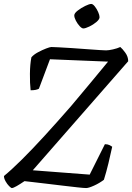

<svg xmlns="http://www.w3.org/2000/svg" viewBox="-24 -952 669 972"><path d="M36 0Q32 0 22 -10Q12 -20 4 -34.5Q-4 -49 -4 -61Q33 -91 86.5 -144Q140 -197 203.5 -266.5Q267 -336 335 -414Q382 -469 430 -527.5Q478 -586 523 -640L229 -652L173 -503Q160 -495 131 -495Q127 -530 127.5 -578.5Q128 -627 135 -662Q147 -676 168.5 -687.5Q190 -699 209.5 -706.5Q229 -714 236 -714Q244 -714 273 -712.5Q302 -711 340.5 -708.5Q379 -706 417 -703Q455 -700 482 -698.5Q509 -697 513 -697Q526 -697 548 -702Q570 -707 585 -714Q596 -705 610.5 -685Q625 -665 625 -642L142 -90L430 -68L507 -222Q521 -222 530 -217.5Q539 -213 544 -209Q536 -171 525 -125.5Q514 -80 502 -42Q480 -25 452.5 -12.5Q425 0 412 0Q401 0 369 -3.5Q337 -7 295 -12Q253 -17 211.5 -22Q170 -27 139 -30.5Q108 -34 100 -35Q78 -20 60.5 -10Q43 0 36 0ZM398 -808Q390 -808 379 -820Q368 -832 360 -847.5Q352 -863 352 -874Q352 -885 369.5 -898.5Q387 -912 407.5 -922Q428 -932 438 -932Q446 -932 456 -919.5Q466 -907 473 -891Q480 -875 480 -865Q480 -854 464 -840.5Q448 -827 428 -817.5Q408 -808 398 -808Z"/></svg>

Font: Texturina Extralight
Style: Italic
Weight: 200
Italic angle: -11°
Designer: Guillermo Torres Carreño
Foundry: Omnibus-Type
Version: Version 1.002; ttfautohint (v1.8.3)